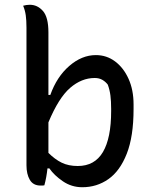

<svg xmlns="http://www.w3.org/2000/svg" viewBox="-20 -774 640 805"><path d="M166 3Q162 4 158 4Q154 4 150 4Q119 4 105 -20Q91 -44 91 -81V-658Q91 -689 88 -710Q85 -731 77 -750Q84 -752 91 -753Q98 -754 105 -754Q137 -754 160 -728Q183 -702 183 -638V-376H191Q218 -452 270.5 -497.5Q323 -543 382 -543Q427 -543 462.5 -516.5Q498 -490 519 -443.5Q540 -397 540 -336V-317Q540 -202 511.5 -129.5Q483 -57 434.5 -23Q386 11 325 11Q280 11 243.5 -14Q207 -39 187 -68H179Q175 -30 166 3ZM377 -447Q322 -447 274 -405.5Q226 -364 183 -261V-133Q210 -106 238.5 -92Q267 -78 306 -78Q377 -78 411.5 -136.5Q446 -195 446 -308V-318Q446 -350 443 -373.5Q440 -397 432 -419Q423 -431 409.5 -439Q396 -447 377 -447Z"/></svg>

Font: Recursive Sn Csl St
Style: Regular
Weight: 400
Version: Version 1.079;hotconv 1.0.112;makeotfexe 2.5.65598; ttfautoh